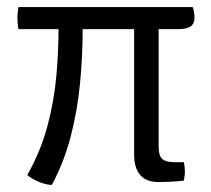

<svg xmlns="http://www.w3.org/2000/svg" viewBox="-20 -510 594 541"><path d="M358 -456H427V-98Q427 -70.5 437.5 -61.8Q448 -53 471 -53H498Q501 -39.5 501 -27Q501 -20.5 500.2 -14.5Q499.5 -8.5 498 -1Q486 0.5 464.8 1.8Q443.5 3 427 3Q392 3 375 -17Q358 -37 358 -73ZM32 -428Q30.5 -435.5 29.8 -443.5Q29 -451.5 29 -459Q29 -466.5 29.8 -474.2Q30.5 -482 32 -490H523Q525.5 -483.5 526.8 -475.5Q528 -467.5 528 -460Q528 -443 517 -435.5Q506 -428 484 -428ZM213 -456V-432Q213 -353 205.5 -275Q198 -197 179 -124.5Q160 -52 126 11Q109.5 11 86 1Q77 -3 69.2 -7.8Q61.5 -12.5 57 -17Q95 -84.5 113.8 -155.2Q132.5 -226 138.8 -296.2Q145 -366.5 145 -433V-456Z"/></svg>

Font: Signika Negative Light
Style: Regular
Weight: 300
Designer: Anna Giedry
Foundry: Anna Giedry
Version: Version 2.001